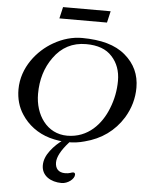

<svg xmlns="http://www.w3.org/2000/svg" viewBox="-72 -960 984 1294"><g transform="rotate(5 420.5 -313.0)"><path d="M525 -15C638 -44 724 -106 783 -201C822 -266 841 -334 841 -406C841 -494 808 -566 741 -623C672 -682 576 -707 448 -708C382 -708 318 -690 255 -654C151 -595 50 -475 50 -326C50 -263 66 -206 98 -158C140 -93 206 -42 289 -18C373 5 452 6 525 -15ZM184 -307C184 -403 209 -486 259 -555C313 -631 386 -669 478 -669C556 -669 615 -648 654 -604C693 -562 713 -507 713 -442C713 -377 701 -314 676 -252C634 -145 546 -43 404 -43C267 -43 184 -165 184 -307ZM394 278C436 278 480 244 480 214C480 205 475 200 466 200C462 200 456 202 447 205C438 208 427 210 412 210C367 210 345 184 345 143C345 106 370 59 420 3L434 -14H385C351 9 321 37 296 70C271 103 258 136 258 170C258 241 321 278 394 278ZM301 -904 283 -826H605L623 -904Z"/></g></svg>

Font: fbb
Style: Bold Italic
Weight: 700
Italic angle: -12°
Designer: David J. Perry, Michael Sharpe
Version: Version 0.991